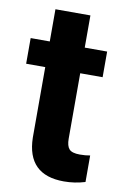

<svg xmlns="http://www.w3.org/2000/svg" viewBox="-79 -705 495 763"><g transform="rotate(10 169.0 -324.0)"><path d="M223.1 -658.2V-528.3H313.5V-424.8H223.1V-161.1Q223.1 -131.8 234.4 -119.1Q245.6 -106.4 277.3 -106.4Q300.8 -106.4 318.8 -109.9V-2.9Q277.3 9.8 233.4 9.8Q85 9.8 82 -140.1V-424.8H4.9V-528.3H82V-658.2Z"/></g></svg>

Font: Vazir
Style: Bold
Weight: 700
Designer: Saber Rastikerdar
Foundry: Saber Rastikerdar
Version: Version 30.0.0